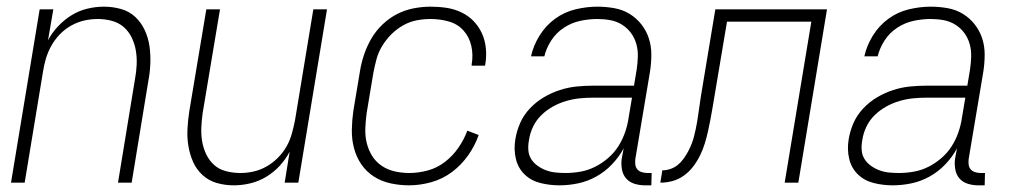

<svg xmlns="http://www.w3.org/2000/svg" viewBox="-20 -548 3040 576"><path d="M13 0 99 -520H140L124 -427Q136 -450 154.5 -469.5Q173 -489 195 -502.5Q217 -516 242 -522Q267 -528 292 -528Q318 -528 343 -521Q368 -514 386 -497Q404 -480 414.5 -457Q425 -434 428.5 -409Q432 -384 431 -357.5Q430 -331 425 -305L375 0H334L385 -311Q389 -332 390 -354Q391 -376 387.5 -396.5Q384 -417 375 -435.5Q366 -454 351 -467Q336 -480 315.5 -485.5Q295 -491 273 -491Q253 -491 233 -486.5Q213 -482 194 -471.5Q175 -461 160 -445.5Q145 -430 134.5 -411.5Q124 -393 118 -373Q112 -353 109 -333L54 0Z M681 8Q655 8 630.5 1Q606 -6 587.5 -23Q569 -40 559 -63Q549 -86 545 -111Q541 -136 542.5 -162.5Q544 -189 548 -215L599 -520H640L588 -209Q585 -188 584 -166Q583 -144 586.5 -123.5Q590 -103 599 -84.5Q608 -66 622.5 -53Q637 -40 658 -34.5Q679 -29 701 -29Q721 -29 741 -33.5Q761 -38 779.5 -48.5Q798 -59 813.5 -74.5Q829 -90 839.5 -108.5Q850 -127 855.5 -147Q861 -167 865 -187L920 -520H961L875 0H834L849 -93Q837 -70 819 -50.5Q801 -31 778.5 -17.5Q756 -4 731 2Q706 8 681 8Z M1207 8Q1179 8 1151.5 2Q1124 -4 1101.5 -18.5Q1079 -33 1064 -55Q1049 -77 1042 -103.5Q1035 -130 1035.5 -158.5Q1036 -187 1040 -215L1060 -335Q1064 -360 1072.5 -385Q1081 -410 1094.5 -433Q1108 -456 1128 -475Q1148 -494 1171.5 -506Q1195 -518 1221 -523Q1247 -528 1271 -528Q1296 -528 1319.5 -524.5Q1343 -521 1364 -511Q1385 -501 1400.5 -485Q1416 -469 1425.5 -448.5Q1435 -428 1437.5 -404Q1440 -380 1436 -356L1435 -351H1395V-355Q1400 -383 1394 -410Q1388 -437 1370.5 -456.5Q1353 -476 1326.5 -483.5Q1300 -491 1272 -491Q1251 -491 1230 -487Q1209 -483 1189.5 -472Q1170 -461 1154 -445Q1138 -429 1126.5 -410Q1115 -391 1109.5 -370.5Q1104 -350 1100 -329L1080 -209Q1077 -187 1076 -164Q1075 -141 1080 -120Q1085 -99 1096 -81Q1107 -63 1124.5 -51Q1142 -39 1163.5 -34Q1185 -29 1208 -29Q1235 -29 1263 -36.5Q1291 -44 1314.5 -62Q1338 -80 1355 -104.5Q1372 -129 1382 -156L1416 -143Q1405 -111 1384.5 -82Q1364 -53 1336 -32Q1308 -11 1274 -1.5Q1240 8 1207 8Z M1658 8Q1629 8 1601 1Q1573 -6 1553.5 -25Q1534 -44 1527.5 -72Q1521 -100 1526 -130Q1530 -155 1540.5 -179Q1551 -203 1570 -223Q1589 -243 1612 -256.5Q1635 -270 1660 -278Q1685 -286 1710 -288.5Q1735 -291 1760 -291H1882L1890 -339Q1893 -359 1893.5 -378.5Q1894 -398 1889 -416Q1884 -434 1873 -449Q1862 -464 1846 -474Q1830 -484 1811 -487.5Q1792 -491 1772 -491Q1747 -491 1721 -485.5Q1695 -480 1672 -465Q1649 -450 1634 -427Q1619 -404 1613 -379H1573Q1580 -411 1598.5 -441Q1617 -471 1645 -491.5Q1673 -512 1706.5 -520Q1740 -528 1772 -528Q1798 -528 1823 -523.5Q1848 -519 1868.5 -506.5Q1889 -494 1904 -475Q1919 -456 1926.5 -433Q1934 -410 1934 -384.5Q1934 -359 1930 -333L1886 -71Q1885 -62 1886 -54Q1887 -46 1892 -40Q1897 -34 1905.5 -31.5Q1914 -29 1922 -29H1935L1934 8H1915Q1899 8 1884 3.5Q1869 -1 1859 -12Q1849 -23 1846 -39Q1843 -55 1845 -71L1851 -103Q1837 -77 1816 -55Q1795 -33 1769 -18.5Q1743 -4 1714.5 2Q1686 8 1658 8ZM1677 -29Q1699 -29 1721.5 -33Q1744 -37 1765 -47.5Q1786 -58 1804.5 -74Q1823 -90 1835.5 -110Q1848 -130 1855.5 -152Q1863 -174 1866 -196L1876 -255H1760Q1740 -255 1719.5 -253Q1699 -251 1678.5 -245Q1658 -239 1639 -228.5Q1620 -218 1604.5 -203Q1589 -188 1579.5 -168.5Q1570 -149 1567 -128Q1564 -113 1565 -98Q1566 -83 1573.5 -71Q1581 -59 1593 -50.5Q1605 -42 1618.5 -37Q1632 -32 1647 -30.5Q1662 -29 1677 -29Z M1961 0 1967 -37Q1979 -37 1991 -41Q2003 -45 2013 -53Q2023 -61 2030.5 -71.5Q2038 -82 2044 -93Q2050 -104 2054.5 -115.5Q2059 -127 2062 -138.5Q2065 -150 2067.5 -162Q2070 -174 2072 -186Q2075 -205 2077.5 -223.5Q2080 -242 2083 -261L2126 -520H2461L2375 0H2334L2414 -483H2161L2118 -227Q2115 -209 2111.5 -190.5Q2108 -172 2104 -154Q2100 -136 2094.5 -118Q2089 -100 2080.5 -82.5Q2072 -65 2060 -49Q2048 -33 2032 -21.5Q2016 -10 1998 -5Q1980 0 1961 0Z M2658 8Q2629 8 2601 1Q2573 -6 2553.5 -25Q2534 -44 2527.5 -72Q2521 -100 2526 -130Q2530 -155 2540.5 -179Q2551 -203 2570 -223Q2589 -243 2612 -256.5Q2635 -270 2660 -278Q2685 -286 2710 -288.5Q2735 -291 2760 -291H2882L2890 -339Q2893 -359 2893.5 -378.5Q2894 -398 2889 -416Q2884 -434 2873 -449Q2862 -464 2846 -474Q2830 -484 2811 -487.5Q2792 -491 2772 -491Q2747 -491 2721 -485.5Q2695 -480 2672 -465Q2649 -450 2634 -427Q2619 -404 2613 -379H2573Q2580 -411 2598.5 -441Q2617 -471 2645 -491.5Q2673 -512 2706.5 -520Q2740 -528 2772 -528Q2798 -528 2823 -523.5Q2848 -519 2868.5 -506.5Q2889 -494 2904 -475Q2919 -456 2926.5 -433Q2934 -410 2934 -384.5Q2934 -359 2930 -333L2886 -71Q2885 -62 2886 -54Q2887 -46 2892 -40Q2897 -34 2905.5 -31.5Q2914 -29 2922 -29H2935L2934 8H2915Q2899 8 2884 3.5Q2869 -1 2859 -12Q2849 -23 2846 -39Q2843 -55 2845 -71L2851 -103Q2837 -77 2816 -55Q2795 -33 2769 -18.5Q2743 -4 2714.5 2Q2686 8 2658 8ZM2677 -29Q2699 -29 2721.5 -33Q2744 -37 2765 -47.5Q2786 -58 2804.5 -74Q2823 -90 2835.5 -110Q2848 -130 2855.5 -152Q2863 -174 2866 -196L2876 -255H2760Q2740 -255 2719.5 -253Q2699 -251 2678.5 -245Q2658 -239 2639 -228.5Q2620 -218 2604.5 -203Q2589 -188 2579.5 -168.5Q2570 -149 2567 -128Q2564 -113 2565 -98Q2566 -83 2573.5 -71Q2581 -59 2593 -50.5Q2605 -42 2618.5 -37Q2632 -32 2647 -30.5Q2662 -29 2677 -29Z"/></svg>

Font: Iosevka SS18 Extralight
Style: Italic
Weight: 200
Italic angle: -9°
Monospace: yes
Designer: Belleve Invis
Foundry: Belleve Invis
Version: Version 25.1.1; ttfautohint (v1.8.4)